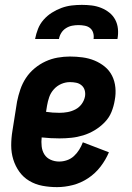

<svg xmlns="http://www.w3.org/2000/svg" viewBox="-20 -760 540 788"><path d="M214 8Q183 8 154 2.5Q125 -3 100.5 -17.5Q76 -32 59.5 -55Q43 -78 34.5 -105.5Q26 -133 26 -163Q26 -193 31 -223L50 -343Q55 -368 63.5 -393Q72 -418 86.5 -440Q101 -462 122 -479.5Q143 -497 167 -508Q191 -519 216.5 -523.5Q242 -528 267 -528Q293 -528 319 -524.5Q345 -521 368 -511.5Q391 -502 410 -486.5Q429 -471 440 -449Q451 -427 453.5 -401Q456 -375 451 -349Q447 -324 437.5 -300.5Q428 -277 409.5 -258Q391 -239 368.5 -225.5Q346 -212 321.5 -204.5Q297 -197 272.5 -194.5Q248 -192 224 -192Q205 -192 187.5 -193Q170 -194 151 -196Q149 -178 151 -159.5Q153 -141 162 -126.5Q171 -112 187.5 -104.5Q204 -97 223 -97Q239 -97 255 -102.5Q271 -108 283.5 -119.5Q296 -131 305 -145.5Q314 -160 320 -176L427 -135Q414 -104 392.5 -76Q371 -48 341.5 -28.5Q312 -9 279 -0.5Q246 8 214 8ZM224 -297Q241 -297 257.5 -300Q274 -303 289.5 -311Q305 -319 315.5 -333.5Q326 -348 329 -365Q331 -378 327.5 -390Q324 -402 314.5 -410Q305 -418 292.5 -420.5Q280 -423 267 -423Q249 -423 231.5 -415.5Q214 -408 201 -393.5Q188 -379 182 -361.5Q176 -344 173 -326L169 -301Q182 -299 196 -298Q210 -297 224 -297ZM124 -600Q128 -621 136 -641.5Q144 -662 159 -679Q174 -696 193 -708Q212 -720 232.5 -727.5Q253 -735 274 -737.5Q295 -740 316 -740Q337 -740 357 -737.5Q377 -735 395.5 -727.5Q414 -720 429 -708Q444 -696 453 -679Q462 -662 464 -641.5Q466 -621 462 -600H364Q366 -613 362.5 -625Q359 -637 350 -644.5Q341 -652 328 -654.5Q315 -657 302 -657Q289 -657 276 -654.5Q263 -652 251 -644.5Q239 -637 231.5 -625Q224 -613 222 -600Z"/></svg>

Font: Iosevka Extrabold
Style: Italic
Weight: 800
Italic angle: -9°
Monospace: yes
Designer: Belleve Invis
Foundry: Belleve Invis
Version: Version 32.5.0; ttfautohint (v1.8.4)